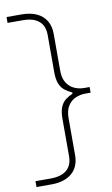

<svg xmlns="http://www.w3.org/2000/svg" viewBox="-96 -809 564 970"><g transform="rotate(-10 186.0 -324.0)"><path d="M10 112V82Q34 82 53.8 82Q73.5 82 87 82Q142.5 82 170.8 57.8Q199 33.5 199 -13V-204Q199 -242.5 208.5 -264.8Q218 -287 234.2 -299.5Q250.5 -312 271 -321V-327Q250.5 -336.5 234.2 -349Q218 -361.5 208.5 -383.8Q199 -406 199 -445V-635Q199 -681.5 170.8 -705.8Q142.5 -730 87 -730Q74.5 -730 55 -730Q35.5 -730 10 -730V-760H87Q131.5 -760 163.5 -745.5Q195.5 -731 212.8 -703Q230 -675 230 -635Q230 -616 230 -597.2Q230 -578.5 230 -559.8Q230 -541 230 -522.2Q230 -503.5 230 -484.8Q230 -466 230 -447Q230 -407 245.5 -383.2Q261 -359.5 284.8 -349.2Q308.5 -339 334 -339H362V-310H334Q308.5 -310 284.8 -299.8Q261 -289.5 245.5 -265.8Q230 -242 230 -202Q230 -183 230 -164.2Q230 -145.5 230 -126.5Q230 -107.5 230 -88.5Q230 -69.5 230 -50.8Q230 -32 230 -13Q230 47 192 79.5Q154 112 87 112Z"/></g></svg>

Font: Commissioner Thin Thin
Style: Regular
Weight: 250
Version: Version 1.000